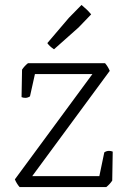

<svg xmlns="http://www.w3.org/2000/svg" viewBox="-20 -755 520 775"><path d="M409 0H59Q47 -14 40 -31L353 -456H121L101 -366Q92 -360 82 -360Q74 -360 67 -363L69 -474Q79 -489 93 -500H404Q416 -486 423 -469L110 -44H381L401 -140Q410 -146 420 -146Q428 -146 435 -143L433 -26Q423 -11 409 0ZM297 -644 198 -556Q180 -568 171 -581L258 -683L309 -735Q322 -724 330 -716.5Q338 -709 348 -697Z"/></svg>

Font: Scope One
Style: Regular
Weight: 400
Designer: Dalton Maag Ltd
Foundry: Dalton Maag Ltd
Version: Version 1.001; ttfautohint (v1.4.1) -l 11 -r 50 -G 50 -x 14 